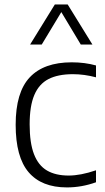

<svg xmlns="http://www.w3.org/2000/svg" viewBox="-20 -828 467 858"><path d="M50 -270.5Q50 -415.5 113 -482.5Q176 -549.5 300.5 -549.5Q359 -549.5 409 -535.5V-482.5Q356 -496.5 306 -496.5Q239.5 -496.5 197 -474.8Q154.5 -453 133.5 -403.8Q112.5 -354.5 112.5 -272.5Q112.5 -189 132 -138.8Q151.5 -88.5 190 -66Q228.5 -43.5 287 -43.5Q340 -43.5 409 -67V-13.5Q345 9.5 279 9.5Q166 9.5 108 -58.2Q50 -126 50 -270.5ZM393 -629H341L254 -774L166.5 -629H114.5L225 -808H282.5Z"/></svg>

Font: Encode Sans Light
Style: Regular
Weight: 300
Designer: Multiple Designers
Foundry: Impallari Type
Version: Version 2.000